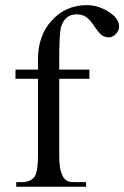

<svg xmlns="http://www.w3.org/2000/svg" viewBox="-20 -713 475 733"><path d="M206.1 -412.1V-118.2Q206.1 -29.3 244.1 -19.5Q254.9 -17.6 267.6 -17.6H308.6V0H42V-17.6H61.5Q97.7 -17.6 112.3 -39.1Q125 -58.6 125 -118.2V-412.1H39.1V-447.3H125V-486.3Q125 -577.1 176.8 -633.8Q230.5 -693.4 311.5 -693.4Q353.5 -693.4 391.6 -669.9Q434.6 -644.5 434.6 -611.3Q434.6 -595.7 421.9 -583Q409.2 -570.3 396 -570.3Q382.8 -570.3 371.1 -577.1Q359.4 -584 340.8 -611.8Q322.3 -639.6 307.6 -648.9Q293 -658.2 272.5 -658.2Q227.5 -658.2 212.9 -609.4Q206.1 -586.9 206.1 -478.5V-447.3H321.3V-412.1Z"/></svg>

Font: Menaion Unicode
Style: Regular
Weight: 400
Designer: Aleksandr Andreev
Foundry: Ponomar Technologies, Inc.
Version: 2.0